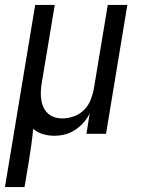

<svg xmlns="http://www.w3.org/2000/svg" viewBox="-48 -540 568 775"><path d="M-28 215 94 -520H173L121 -208Q118 -191 117 -174Q116 -157 118 -140.5Q120 -124 126.5 -109Q133 -94 144.5 -83Q156 -72 171.5 -67Q187 -62 204 -62Q227 -62 250.5 -70.5Q274 -79 291.5 -96.5Q309 -114 318 -137Q327 -160 331 -183L387 -520H466L380 0H301L314 -82Q304 -62 289 -45Q274 -28 255 -15.5Q236 -3 214.5 2.5Q193 8 172 8Q148 8 125.5 1.5Q103 -5 86 -20Q83 12 78.5 44Q74 76 69 108L51 215Z"/></svg>

Font: Iosevka Oblique
Style: Regular
Weight: 400
Italic angle: -9°
Monospace: yes
Designer: Belleve Invis
Foundry: Belleve Invis
Version: Version 32.5.0; ttfautohint (v1.8.4)